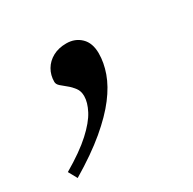

<svg xmlns="http://www.w3.org/2000/svg" viewBox="-148 -196 452 449"><g transform="rotate(-30 78.0 29.0)"><path d="M-69 149Q-22 121.5 4.5 97.2Q31 73 42 52Q53 31 53 14Q53 0.5 46.2 -8.5Q39.5 -17.5 30.8 -24.5Q22 -31.5 15.5 -37.2Q9 -43 9 -49.5Q9 -67.5 17.5 -82Q26 -96.5 41.5 -105Q57 -113.5 78 -113.5Q101.5 -113.5 117 -98.5Q132.5 -83.5 132.5 -55.5Q132.5 -30.5 123 -3.8Q113.5 23 92.2 51Q71 79 34.8 109.5Q-1.5 140 -56 172.5Z"/></g></svg>

Font: Newsreader 28pt
Style: Italic
Weight: 400
Italic angle: -17°
Version: Version 1.003